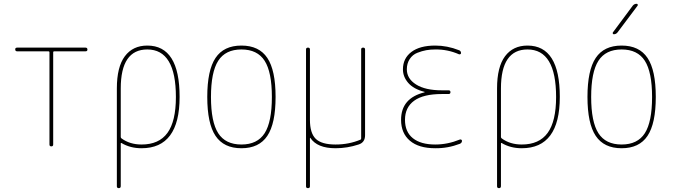

<svg xmlns="http://www.w3.org/2000/svg" viewBox="-20 -770 3540 1010"><path d="M70.3 -500Q60.5 -500 60.1 -509.8Q59.6 -519.5 70.3 -519.5H429.7Q439.5 -519.5 439.9 -509.8Q440.4 -500 429.7 -500H264.6Q259.8 -500 259.8 -495.1V-9.8Q259.8 0 250 0Q240.2 0 240.2 -9.8V-495.1Q240.2 -500 235.4 -500Z M615.2 -304.7V-49.8Q615.2 -44.9 619.1 -42Q663.1 -9.8 724.6 -9.8Q816.4 -9.8 860.8 -70.8Q905.3 -131.8 905.3 -259.8Q905.3 -509.8 754.9 -509.8Q615.2 -509.8 615.2 -304.7ZM594.7 210V-304.7Q594.7 -418 636.7 -474.1Q678.7 -530.3 754.9 -530.3Q924.8 -530.3 924.8 -260.3Q924.8 9.8 724.6 9.8Q665 9.8 619.1 -17.6Q615.2 -19.5 615.2 -15.6V209Q615.2 219.7 605 219.7Q594.7 219.7 594.7 210Z M1372.1 -450.2Q1334 -509.8 1250 -509.8Q1166 -509.8 1127.9 -450.2Q1089.8 -390.6 1089.8 -259.8Q1089.8 -128.9 1127.9 -69.3Q1166 -9.8 1250 -9.8Q1334 -9.8 1372.1 -69.3Q1410.2 -128.9 1410.2 -259.8Q1410.2 -390.6 1372.1 -450.2ZM1386.2 -55.2Q1342.8 9.8 1250 9.8Q1157.2 9.8 1113.8 -55.2Q1070.3 -120.1 1070.3 -260.3Q1070.3 -400.4 1113.8 -465.3Q1157.2 -530.3 1250 -530.3Q1342.8 -530.3 1386.2 -465.3Q1429.7 -400.4 1429.7 -260.3Q1429.7 -120.1 1386.2 -55.2Z M1589.8 210V-509.8Q1589.8 -519.5 1600.1 -519.5Q1610.4 -519.5 1610.4 -509.8V-139.6Q1610.4 -69.3 1641.1 -39.6Q1671.9 -9.8 1745.1 -9.8Q1815.4 -9.8 1876 -35.2Q1879.9 -36.1 1879.9 -42V-509.8Q1879.9 -519.5 1890.1 -519.5Q1900.4 -519.5 1900.4 -509.8V-58.6Q1900.4 -20.5 1866.2 -9.8Q1806.6 9.8 1745.1 9.8Q1648.4 9.8 1612.3 -44.9Q1611.3 -45.9 1610.8 -44.9Q1610.4 -43.9 1610.4 -43V210Q1610.4 219.7 1600.1 219.7Q1589.8 219.7 1589.8 210Z M2212.9 -284.2Q2213.9 -284.2 2213.9 -285.2Q2213.9 -287.1 2211.9 -287.1Q2155.3 -301.8 2127.4 -334Q2099.6 -366.2 2099.6 -405.3Q2099.6 -462.9 2144 -496.6Q2188.5 -530.3 2269.5 -530.3Q2333 -530.3 2394.5 -505.9Q2404.3 -502.9 2405.3 -491.2Q2405.3 -487.3 2402.3 -485.4Q2399.4 -483.4 2394.5 -484.4Q2335 -510.7 2269.5 -509.8Q2244.1 -509.8 2222.2 -505.9Q2200.2 -502 2175.3 -492.2Q2150.4 -482.4 2135.3 -459.5Q2120.1 -436.5 2120.1 -405.3Q2120.1 -356.4 2168.5 -325.7Q2216.8 -294.9 2304.7 -294.9H2339.8Q2349.6 -294.9 2349.6 -285.2Q2349.6 -275.4 2339.8 -275.4H2304.7Q2207 -275.4 2158.7 -240.2Q2110.4 -205.1 2110.4 -139.6Q2110.4 -76.2 2151.9 -43Q2193.4 -9.8 2269.5 -9.8Q2335 -9.8 2399.4 -36.1Q2403.3 -37.1 2406.7 -35.2Q2410.2 -33.2 2410.2 -29.3Q2410.2 -18.6 2399.4 -13.7Q2335.9 10.7 2269.5 9.8Q2182.6 9.8 2136.2 -29.8Q2089.8 -69.3 2089.8 -139.6Q2089.8 -253.9 2212.9 -284.2Z M2615.2 -304.7V-49.8Q2615.2 -44.9 2619.1 -42Q2663.1 -9.8 2724.6 -9.8Q2816.4 -9.8 2860.8 -70.8Q2905.3 -131.8 2905.3 -259.8Q2905.3 -509.8 2754.9 -509.8Q2615.2 -509.8 2615.2 -304.7ZM2594.7 210V-304.7Q2594.7 -418 2636.7 -474.1Q2678.7 -530.3 2754.9 -530.3Q2924.8 -530.3 2924.8 -260.3Q2924.8 9.8 2724.6 9.8Q2665 9.8 2619.1 -17.6Q2615.2 -19.5 2615.2 -15.6V209Q2615.2 219.7 2605 219.7Q2594.7 219.7 2594.7 210Z M3372.1 -450.2Q3334 -509.8 3250 -509.8Q3166 -509.8 3127.9 -450.2Q3089.8 -390.6 3089.8 -259.8Q3089.8 -128.9 3127.9 -69.3Q3166 -9.8 3250 -9.8Q3334 -9.8 3372.1 -69.3Q3410.2 -128.9 3410.2 -259.8Q3410.2 -390.6 3372.1 -450.2ZM3386.2 -55.2Q3342.8 9.8 3250 9.8Q3157.2 9.8 3113.8 -55.2Q3070.3 -120.1 3070.3 -260.3Q3070.3 -400.4 3113.8 -465.3Q3157.2 -530.3 3250 -530.3Q3342.8 -530.3 3386.2 -465.3Q3429.7 -400.4 3429.7 -260.3Q3429.7 -120.1 3386.2 -55.2ZM3209 -589.8Q3205.1 -589.8 3203.6 -593.3Q3202.1 -596.7 3204.1 -599.6L3308.6 -740.2Q3316.4 -750 3329.1 -750Q3333 -750 3334.5 -746.6Q3335.9 -743.2 3334 -740.2L3228.5 -599.6Q3220.7 -589.8 3209 -589.8Z"/></svg>

Font: Rounded-X Mgen+ 1mn thin
Style: Regular
Weight: 100
Designer: [Source Han Sans]
Ryoko NISHIZUKA  (kana & ideographs); Paul D. Hunt (Latin, Greek & Cyrillic); Wenlong ZHANG  (bopomofo
Version: Version 1.059.20150602